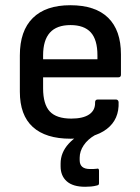

<svg xmlns="http://www.w3.org/2000/svg" viewBox="-20 -520 537 735"><path d="M250 11Q155 11 105.5 -34Q56 -79 56 -169V-308Q56 -402 105.5 -451Q155 -500 249 -500Q345 -500 394 -452Q443 -404 443 -312V-234Q443 -224 433 -224H145V-182Q145 -121 170.5 -93.5Q196 -66 253 -66Q298 -66 321.5 -82Q345 -98 344 -128Q344 -139 354 -139H424Q432 -139 434 -130Q437 -63 388.5 -26Q340 11 250 11ZM145 -293H353V-308Q353 -368 327.5 -396Q302 -424 250 -424Q197 -424 171 -395Q145 -366 145 -308ZM306 195Q259 195 235.5 174Q212 153 212 117V106Q212 64 243 30Q274 -4 327 -23L344 -13V-3Q316 13 300.5 36Q285 59 285 84V93Q285 127 324 127Q331 127 337 127Q343 127 350 126Q359 123 359 133V181Q359 185 357.5 187Q356 189 351 190Q340 193 328.5 194Q317 195 306 195Z"/></svg>

Font: Sofia Sans Semi Condensed Medium
Style: Regular
Weight: 500
Designer: Botio Nikoltchev, Ani Petrova
Foundry: lettersoup
Version: Version 4.100